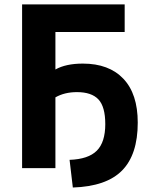

<svg xmlns="http://www.w3.org/2000/svg" viewBox="-20 -752 677 861"><path d="M79.1 2V-732.4H539.1V-608.4H228.5V-440.4Q275.4 -466.8 351.6 -466.8Q468.8 -466.8 533.2 -398.9Q597.7 -331.1 597.7 -202.1Q597.7 -58.6 527.3 12.7Q457 84 306.6 88.9L292 -35.2Q376 -38.1 414.1 -76.2Q452.1 -114.3 452.1 -195.3Q452.1 -273.4 421.4 -306.2Q390.6 -338.9 325.2 -338.9Q269.5 -338.9 228.5 -315.4V2Z"/></svg>

Font: Gen Shin Gothic Bold
Style: Bold
Weight: 700
Designer: [Source Han Sans]
Ryoko NISHIZUKA  (kana & ideographs); Paul D. Hunt (Latin, Greek & Cyrillic); Wenlong ZHANG  (bopomofo
Version: Version 1.002.20150607